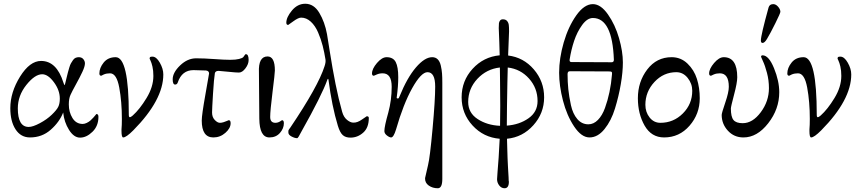

<svg xmlns="http://www.w3.org/2000/svg" viewBox="-20 -719 4595 1024"><path d="M299 -193Q299 -238 267.5 -280.5Q236 -323 205 -323Q166 -323 120.5 -266Q75 -209 75 -141Q75 -42 133 -42Q155 -42 192.5 -62Q230 -82 256 -107Q282 -132 290.5 -149Q299 -166 299 -193ZM317 -119Q297 -68 250.5 -27Q204 14 140 14Q91 14 63 -29Q35 -72 35 -142Q35 -227 87 -310.5Q139 -394 199 -394Q282 -394 318 -279Q323 -265 324 -265Q326 -265 329 -279Q331 -287 335.5 -306Q340 -325 342.5 -334Q345 -343 349.5 -358.5Q354 -374 358.5 -381.5Q363 -389 369 -398Q375 -407 383 -410.5Q391 -414 400 -414Q416 -414 424.5 -403.5Q433 -393 433 -381Q433 -365 419.5 -336Q406 -307 385 -269Q364 -231 356 -213Q347 -194 347 -162Q347 -121 366.5 -89.5Q386 -58 421 -58Q431 -58 442.5 -63.5Q454 -69 462.5 -76.5Q471 -84 478 -92Q485 -100 490 -106L494 -111Q505 -111 505 -96Q505 -47 473 -16Q441 15 407 15Q374 15 348 -26.5Q322 -68 317 -119Z M667 -107Q667 -94 672 -94Q678 -94 688 -103Q725 -136 761.5 -196Q798 -256 798 -314Q798 -343 793 -364Q788 -385 783 -395Q778 -405 778 -406Q778 -412 780.5 -414.5Q783 -417 793 -417Q814 -417 832.5 -384.5Q851 -352 851 -322Q851 -186 691 -24Q653 14 637 14Q628 14 628 -20V-29Q629 -38 629.5 -53.5Q630 -69 630 -84Q630 -176 616 -252Q602 -328 567 -328Q548 -328 534 -322L520 -315Q510 -315 510 -327Q510 -357 533 -385.5Q556 -414 597 -414Q667 -414 667 -107Z M1291 -430Q1306 -430 1306 -399Q1306 -377 1289 -354.5Q1272 -332 1254 -332Q1239 -332 1195 -336.5Q1151 -341 1146 -341Q1129 -341 1126 -329Q1121 -300 1116 -218.5Q1111 -137 1111 -119Q1111 -94 1125.5 -79Q1140 -64 1153 -64Q1162 -64 1173 -67.5Q1184 -71 1191.5 -74.5Q1199 -78 1200 -78Q1210 -78 1210 -62Q1210 -35 1182 -10.5Q1154 14 1118 14Q1056 14 1056 -76Q1056 -106 1075.5 -215Q1095 -324 1095 -327Q1095 -341 1079 -343L1012 -345Q950 -345 928 -279Q924 -268 914 -268Q901 -268 901 -296Q901 -332 940.5 -370Q980 -408 1026 -408Q1068 -408 1122.5 -404Q1177 -400 1208 -400Q1237 -400 1255 -404.5Q1273 -409 1278 -415Q1283 -421 1285.5 -425.5Q1288 -430 1291 -430Z M1446 -343Q1446 -328 1433.5 -228Q1421 -128 1421 -95Q1421 -64 1449 -64Q1458 -64 1466 -67.5Q1474 -71 1478.5 -74.5Q1483 -78 1484 -78Q1494 -78 1494 -62Q1494 -34 1473 -10Q1452 14 1417 14Q1364 14 1363 -86L1361 -332Q1357 -418 1407 -418Q1446 -418 1446 -343Z M1864 -65Q1886 -64 1911 -82L1936 -99Q1947 -99 1947 -90Q1947 -38 1917 -11.5Q1887 15 1849 15Q1823 15 1808 1.5Q1793 -12 1782 -48Q1750 -153 1732 -293Q1730 -304 1726 -294Q1696 -210 1588 -18Q1570 18 1565 18Q1552 18 1535 9Q1518 0 1518 -12Q1518 -16 1518 -18Q1518 -20 1518 -21.5Q1518 -23 1519 -24.5Q1520 -26 1520.5 -27.5Q1521 -29 1523.5 -32Q1526 -35 1528 -38Q1677 -259 1711 -366Q1718 -387 1716 -401Q1710 -439 1701 -474.5Q1692 -510 1676.5 -546Q1661 -582 1637.5 -603.5Q1614 -625 1586 -625Q1571 -625 1544.5 -605.5Q1518 -586 1517 -586Q1507 -586 1507 -598Q1507 -627 1537 -663Q1567 -699 1608 -699Q1654 -699 1683 -650.5Q1712 -602 1724 -537Q1725 -533 1739 -443.5Q1753 -354 1769.5 -271.5Q1786 -189 1805 -122Q1813 -94 1831 -79.5Q1849 -65 1864 -65Z M2069 -256Q2069 -328 2021 -328Q2003 -328 1989 -321.5Q1975 -315 1974 -315Q1964 -315 1964 -327Q1964 -352 1990.5 -383Q2017 -414 2042 -414Q2077 -414 2090.5 -388Q2104 -362 2104 -307Q2104 -260 2096 -201Q2094 -194 2101 -194Q2103 -194 2104 -194Q2105 -194 2107 -196.5Q2109 -199 2111 -205Q2151 -304 2198 -359Q2245 -414 2285 -414Q2303 -414 2314.5 -402.5Q2326 -391 2331 -369Q2336 -347 2337.5 -327Q2339 -307 2339 -278V235Q2339 285 2315 285Q2287 285 2266.5 270.5Q2246 256 2247 231Q2247 230 2263 161Q2273 121 2287 -32.5Q2301 -186 2301 -257Q2301 -334 2260 -334Q2226 -334 2178.5 -249Q2131 -164 2092 -28Q2079 14 2066 14Q2057 14 2043.5 3.5Q2030 -7 2030 -20Q2030 -45 2051 -119Q2069 -186 2069 -256Z M2646 -359Q2575 -351 2526 -298.5Q2477 -246 2477 -175Q2477 -117 2527.5 -84Q2578 -51 2647 -48Q2648 -81 2648 -155L2647 -277Q2647 -292 2646.5 -319.5Q2646 -347 2646 -359ZM2683 -49Q2750 -54 2798.5 -88Q2847 -122 2847 -180Q2847 -249 2801.5 -300Q2756 -351 2688 -359Q2686 -309 2686 -276L2684 -155Q2683 -118 2683 -49ZM2694 250Q2694 285 2671 285Q2654 285 2642.5 270Q2631 255 2631 237Q2631 228 2633.5 199Q2636 170 2639.5 120.5Q2643 71 2645 21Q2559 14 2500.5 -49.5Q2442 -113 2442 -200Q2442 -288 2500.5 -352Q2559 -416 2645 -424Q2644 -459 2643 -492.5Q2642 -526 2641 -544.5Q2640 -563 2640 -569Q2640 -587 2641 -595Q2642 -603 2647 -609.5Q2652 -616 2662 -616Q2677 -616 2684.5 -607Q2692 -598 2693.5 -586Q2695 -574 2695 -552Q2695 -541 2690 -423Q2772 -413 2827 -349Q2882 -285 2882 -200Q2882 -115 2824.5 -51Q2767 13 2684 21Q2685 48 2685.5 75.5Q2686 103 2687 125Q2688 147 2689 167Q2690 187 2691 202Q2692 217 2692.5 227.5Q2693 238 2693 244Z M3142 -697Q3184 -697 3222.5 -642Q3261 -587 3281.5 -515.5Q3302 -444 3302 -386Q3302 -335 3291 -270.5Q3280 -206 3260 -140.5Q3240 -75 3204 -30.5Q3168 14 3124 14Q3081 14 3042 -44.5Q3003 -103 2982.5 -182.5Q2962 -262 2962 -331Q2962 -408 2986.5 -492.5Q3011 -577 3053.5 -637Q3096 -697 3142 -697ZM3142 -623Q3112 -623 3085 -586Q3058 -549 3042 -501Q3026 -453 3018 -401Q3016 -388 3028 -388L3242 -387Q3254 -387 3254 -400Q3246 -623 3142 -623ZM3231 -338 3019 -339Q3007 -339 3007 -324Q3007 -282 3011 -243Q3015 -204 3025 -158Q3035 -112 3059 -84Q3083 -56 3118 -56Q3146 -56 3169 -79.5Q3192 -103 3206.5 -143Q3221 -183 3230.5 -228Q3240 -273 3244 -323Q3245 -332 3242.5 -335Q3240 -338 3231 -338Z M3672 -235Q3672 -273 3647.5 -303.5Q3623 -334 3587 -334Q3519 -334 3470.5 -282Q3422 -230 3422 -160Q3422 -121 3444.5 -92.5Q3467 -64 3502 -64Q3572 -64 3622 -114Q3672 -164 3672 -235ZM3522 14Q3454 14 3418 -49Q3382 -112 3382 -195Q3382 -283 3432 -348.5Q3482 -414 3562 -414Q3611 -414 3646.5 -380Q3682 -346 3697 -298Q3712 -250 3712 -195Q3712 -111 3657.5 -48.5Q3603 14 3522 14Z M4071 -512Q4058 -490 4047 -490Q4038 -490 4038 -503Q4038 -531 4079 -679Q4084 -697 4104 -697Q4118 -697 4130 -683Q4142 -669 4142 -656Q4142 -649 4115.5 -595.5Q4089 -542 4071 -512ZM3867 -256Q3867 -328 3819 -328Q3801 -328 3787 -322L3772 -315Q3762 -315 3762 -327Q3762 -352 3788.5 -383Q3815 -414 3840 -414Q3912 -414 3912 -307Q3912 -278 3895 -214Q3878 -150 3878 -140Q3878 -96 3892 -79Q3906 -62 3941 -62Q3994 -62 4037.5 -120.5Q4081 -179 4081 -249Q4081 -291 4070.5 -330.5Q4060 -370 4049 -393L4039 -416Q4039 -424 4047 -424Q4080 -424 4108 -355.5Q4136 -287 4136 -227Q4136 -137 4077 -61.5Q4018 14 3945 14Q3895 14 3862 -22Q3829 -58 3829 -106Q3829 -116 3848 -171.5Q3867 -227 3867 -256Z M4336 -107Q4336 -94 4341 -94Q4347 -94 4357 -103Q4394 -136 4430.5 -196Q4467 -256 4467 -314Q4467 -343 4462 -364Q4457 -385 4452 -395Q4447 -405 4447 -406Q4447 -412 4449.5 -414.5Q4452 -417 4462 -417Q4483 -417 4501.5 -384.5Q4520 -352 4520 -322Q4520 -186 4360 -24Q4322 14 4306 14Q4297 14 4297 -20V-29Q4298 -38 4298.5 -53.5Q4299 -69 4299 -84Q4299 -176 4285 -252Q4271 -328 4236 -328Q4217 -328 4203 -322L4189 -315Q4179 -315 4179 -327Q4179 -357 4202 -385.5Q4225 -414 4266 -414Q4336 -414 4336 -107Z"/></svg>

Font: EB Garamond 08
Style: Regular
Weight: 400
Version: Version 0.016 ; ttfautohint (v1.5)